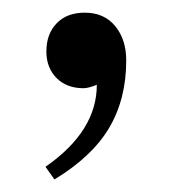

<svg xmlns="http://www.w3.org/2000/svg" viewBox="-20 -125 269 303"><path d="M65.9 158.2 51.8 138.2Q132.8 82 132.8 8.8Q119.6 14.2 111.8 14.2Q85 14.2 69.1 -2Q53.2 -18.1 53.2 -43.9Q53.2 -71.3 69.3 -88.1Q85.4 -105 113.8 -105Q144.5 -105 161.9 -83.7Q179.2 -62.5 179.2 -29.8Q179.2 31.2 152.3 76.7Q125.5 122.1 65.9 158.2Z"/></svg>

Font: El Messiri SemiBold
Style: Regular
Weight: 600
Designer: Mohamed Gaber
Foundry: Kief Type Foundry
Version: Version 2.007;PS 002.007;hotconv 1.0.88;makeotf.lib2.5.64775